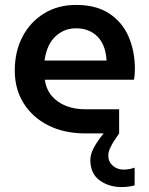

<svg xmlns="http://www.w3.org/2000/svg" viewBox="-20 -542 606 780"><path d="M475 218Q422 218 384.5 190.5Q347 163 347 108Q347 85 360.5 59.5Q374 34 393.5 9.5Q413 -15 432 -35Q451 -55 463 -66L464 -33V0Q454 14 444 29.5Q434 45 427 60.5Q420 76 420 90Q420 115 438 131Q456 147 482 147Q493 147 504.5 145Q516 143 527 139V211Q518 214 502.5 216Q487 218 475 218ZM327 0Q241 0 176.5 -32.5Q112 -65 76 -122.5Q40 -180 40 -255Q40 -334 72 -394Q104 -454 160 -488Q216 -522 289 -522Q371 -522 424 -487Q477 -452 502.5 -393Q528 -334 528 -261Q528 -251 527 -238Q526 -225 524 -218H162Q168 -178 191 -151.5Q214 -125 249 -111.5Q284 -98 327 -98H464V0ZM161 -296H413Q412 -315 407.5 -334Q403 -353 393.5 -370Q384 -387 369.5 -399.5Q355 -412 335 -419.5Q315 -427 289 -427Q259 -427 236 -415.5Q213 -404 197 -385.5Q181 -367 172.5 -343.5Q164 -320 161 -296Z"/></svg>

Font: MuseoModerno Thin Medium
Style: Regular
Weight: 500
Version: Version 1.003